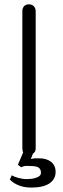

<svg xmlns="http://www.w3.org/2000/svg" viewBox="-20 -723 290 885"><path d="M62.5 36.1 77.1 47.9Q85 43.9 95.7 42Q101.6 42 112.3 42Q141.6 42 153.3 46.9Q168.9 53.7 168.9 73.2Q168.9 87.9 150.4 94.7Q132.8 102.5 102.5 102.5Q84 102.5 63.5 96.7Q44.9 91.8 34.2 85L25.4 104.5Q39.1 119.1 60.5 128.9Q87.9 141.6 125 141.6Q177.7 141.6 207 123Q236.3 103.5 236.3 69.3Q236.3 39.1 214.8 22.5Q194.3 6.8 161.1 6.8Q147.5 6.8 138.7 6.8Q129.9 7.8 122.1 9.8L131.8 -14.6Q137.7 -18.6 140.6 -23.4Q144.5 -30.3 144.5 -38.1V-670.9Q144.5 -686.5 134.8 -695.3Q126 -703.1 113.3 -703.1Q100.6 -703.1 91.8 -695.3Q83 -686.5 83 -670.9V-38.1Q83 -34.2 84 -30.3Q84 -27.3 85.9 -22.5L86.9 -20.5Z"/></svg>

Font: Gulim
Style: Regular
Weight: 400
Version: Version 2.21